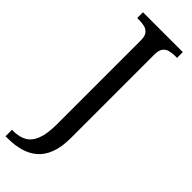

<svg xmlns="http://www.w3.org/2000/svg" viewBox="-323 -733 991 991"><g transform="rotate(45 173.0 -237.0)"><path d="M-11 240V193H-2Q41 193 71 176.5Q101 160 117 119.5Q133 79 133 9V-604Q133 -634 121.5 -648.5Q110 -663 91.5 -667.5Q73 -672 51 -672H38V-714H329V-672H316Q294 -672 275 -667Q256 -662 245 -647Q234 -632 234 -600V8Q234 75 216.5 120Q199 165 168 191Q137 217 95.5 228.5Q54 240 6 240Z"/></g></svg>

Font: Noto Serif Tamil
Style: Italic
Weight: 400
Italic angle: -12°
Designer: Indian Type Foundry, Tom Grace, and the Monotype Design Team
Foundry: Monotype Imaging Inc.
Version: Version 2.003